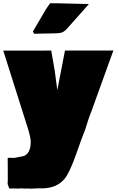

<svg xmlns="http://www.w3.org/2000/svg" viewBox="-28 -896 733 1185"><path d="M116.2 67.9Q161.6 52.2 161.6 -20.5Q161.6 -47.9 143.1 -106.9L135.3 -131.3Q78.1 -314.5 -7.8 -583.5H141.1L288.1 -584L310.1 -457.5Q312.5 -436.5 317.9 -397.9Q323.2 -359.4 325.7 -339.8L373 -584H661.6V-585L671.4 -584L668.9 -574.2H668L539.1 -216.8Q519 -166.5 509.3 -132.6Q499.5 -98.6 487.3 -68.8Q475.1 -39.1 444.6 48.1Q414.1 135.3 386.2 185.1Q342.3 259.8 246.1 266.1L200.2 266.6L160.6 268.6Q149.4 268.6 141.6 267.1Q138.2 268.1 131.3 268.1L101.6 266.6L82.5 268.1Q80.1 268.1 70.3 267.1Q49.8 267.1 29.3 267.1L20 242.2Q19 239.3 19 234.6Q19 230 19.5 228V224.6L20 219.7V164.1Q20 106.4 19.5 78.6Q26.4 77.6 34.4 77.6Q42.5 77.6 47.4 79.1Q54.2 77.6 65.4 77.6H69.3Q73.2 75.2 86.9 73.2Q100.6 71.3 107.9 69.3Q115.2 67.4 116.2 67.4ZM214.4 -688.5 206.5 -688H182.6L175.3 -702.1L257.3 -841.8Q278.3 -872.6 281.2 -876H315.4L519.5 -871.1V-869.6Q500 -847.2 455.6 -797.6Q411.1 -748 390.1 -724.1Q369.1 -700.2 353.8 -695.3Q338.4 -690.4 303.7 -689.9Z"/></svg>

Font: Bowlby One
Style: Regular
Weight: 400
Designer: vernon adams
Foundry: vernon adams
Version: Version 1.000